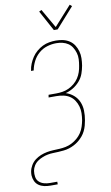

<svg xmlns="http://www.w3.org/2000/svg" viewBox="-125 -1023 747 1296"><g transform="rotate(-10 248.5 -375.0)"><path d="M111 215Q89 215 68.5 210.5Q48 206 31.5 194.5Q15 183 6.5 164Q-2 145 -3 124Q-3 118 -2.5 111.5Q-2 105 -1 99Q3 77 15 57Q27 37 45 23Q63 9 84.5 0.5Q106 -8 127.5 -12Q149 -16 171 -17Q193 -18 214 -19Q235 -20 257 -24.5Q279 -29 299.5 -39.5Q320 -50 337.5 -65Q355 -80 367.5 -99Q380 -118 387 -139.5Q394 -161 398 -182Q402 -207 402.5 -231Q403 -255 396.5 -277.5Q390 -300 377.5 -319Q365 -338 346 -350.5Q327 -363 303 -368Q279 -373 255 -373H202L205 -391H258Q279 -391 301 -394.5Q323 -398 343.5 -407.5Q364 -417 382 -432Q400 -447 412.5 -466Q425 -485 432 -506Q439 -527 442 -548Q446 -570 447 -592.5Q448 -615 442 -635.5Q436 -656 425 -674Q414 -692 397 -703.5Q380 -715 359 -720Q338 -725 316 -725Q285 -725 253.5 -715.5Q222 -706 196.5 -684Q171 -662 156 -632.5Q141 -603 135 -572V-570H116L117 -573Q120 -596 129 -618Q138 -640 151.5 -660.5Q165 -681 184.5 -697.5Q204 -714 225.5 -724.5Q247 -735 270.5 -739Q294 -743 317 -743Q342 -743 366 -737.5Q390 -732 409.5 -719Q429 -706 441.5 -686.5Q454 -667 460.5 -644Q467 -621 466.5 -596Q466 -571 462 -546Q457 -518 447.5 -491.5Q438 -465 418.5 -442.5Q399 -420 373.5 -404.5Q348 -389 321 -382Q350 -373 373.5 -353Q397 -333 409 -305Q421 -277 422 -244.5Q423 -212 417 -179Q414 -161 409 -143Q404 -125 395.5 -107.5Q387 -90 374 -74.5Q361 -59 345.5 -46.5Q330 -34 312.5 -25Q295 -16 277.5 -10.5Q260 -5 241 -3Q222 -1 204 0Q186 1 167 1.5Q148 2 130 5.5Q112 9 94 16Q76 23 59.5 34.5Q43 46 32.5 63Q22 80 19 98Q16 119 19.5 139.5Q23 160 37 173Q51 186 70.5 191.5Q90 197 111 197H161V215ZM316 -815 240 -955 257 -963 332 -833 451 -965 465 -953 342 -815Z"/></g></svg>

Font: Iosevka Term Curly Thin
Style: Italic
Weight: 100
Italic angle: -9°
Designer: Belleve Invis
Foundry: Belleve Invis
Version: Version 32.3.0